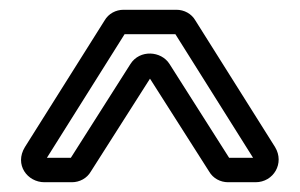

<svg xmlns="http://www.w3.org/2000/svg" viewBox="-20 -714 615 393"><path d="M194 -672 31 -413C9 -377 36 -341 71 -341H127C143 -341 158 -349 166 -363L287 -553L408 -363C416 -349 431 -341 447 -341H503C540 -341 563 -380 543 -413L380 -672C372 -686 357 -694 341 -694H233C217 -694 202 -686 194 -672ZM235 -644H339L498 -391H449L327 -583C310 -610 266 -613 247 -583L125 -391H76Z"/></svg>

Font: DIN Rundschrift
Style: MittelKont
Weight: 400
Version: Version 1.027